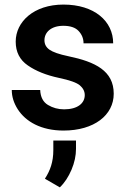

<svg xmlns="http://www.w3.org/2000/svg" viewBox="-20 -558 554 835"><path d="M348.6 -144.5C348.6 -108.9 317.4 -82.5 258.8 -82.5C232.9 -82.5 209.5 -88.9 188.5 -101.6C167.5 -114.3 156.2 -135.7 154.8 -166.5H31.2C31.2 -137.7 40 -109.9 57.1 -83C91.8 -28.8 159.2 9.8 256.3 9.8C389.2 9.8 474.6 -57.1 474.6 -150.4C474.6 -250 394.5 -289.1 277.3 -313.5C237.3 -321.8 210 -331.5 195.3 -341.8C180.7 -352.1 173.3 -365.7 173.3 -382.8C173.3 -417.5 202.1 -445.8 255.4 -445.8C285.2 -445.8 307.6 -438.5 321.8 -423.3C335.9 -408.2 343.3 -390.6 343.3 -369.6H472.2C472.2 -466.3 390.1 -538.1 255.9 -538.1C127 -538.1 48.3 -463.4 48.3 -377C48.3 -332 65.9 -297.4 101.1 -273.4C136.2 -249 181.2 -231 236.3 -219.2C282.7 -209.5 313 -198.7 327.1 -187C341.3 -174.8 348.6 -160.6 348.6 -144.5ZM211.9 53.2V94.7C211.9 147 198.2 183.6 175.3 219.2L240.2 256.8C261.2 236.8 277.8 210.9 291 180.2C304.2 148.9 310.5 118.7 310.5 89.4V53.2Z"/></svg>

Font: Vazirmatn SemiBold
Style: Regular
Weight: 600
Designer: Saber Rastikerdar
Foundry: Saber Rastikerdar
Version: Version 33.003